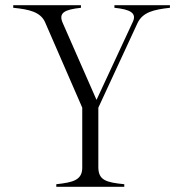

<svg xmlns="http://www.w3.org/2000/svg" viewBox="-20 -720 706 740"><path d="M197 -10V0H459V-10C388 -17 360 -26 359 -74V-305L510 -631C530 -673 572 -683 635 -690V-700H421V-690C481 -684 508 -670 492 -636L352 -335L222 -631C204 -671 229 -683 292 -690V-700H31V-690C92 -684 135 -674 153 -636L297 -305V-74C297 -26 262 -17 197 -10Z"/></svg>

Font: Sprat Condensed Light
Style: Regular
Weight: 300
Width: 3
Designer: Ethan Nakache
Foundry: Collletttivo
Version: Version 2.000;Glyphs 3.2 (3217)